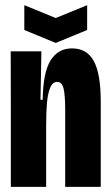

<svg xmlns="http://www.w3.org/2000/svg" viewBox="-20 -728 433 748"><path d="M22.2 -312.5 21.7 -528H141.3L137.8 -339.3H146.2Q148 -446.5 177.2 -493Q206.3 -539.5 260.8 -539.5Q318.7 -539.5 345.6 -489.8Q372.5 -440 372.5 -332.3V0H234V-297.5Q234 -359 227.4 -384Q220.8 -409 203 -409Q184.7 -409 175.4 -386.2Q166.2 -363.3 163 -327.9Q159.8 -292.5 159.8 -236.3V0H22.2ZM74.7 -611.2 197.2 -560.7 319.5 -611.2V-707.8L197.2 -657.8L74.7 -707.8Z"/></svg>

Font: Bricolage Grotesque 96pt Condensed ExBd
Style: Regular
Weight: 800
Width: 3
Designer: Mathieu Triay
Foundry: Atelier Triay
Version: Version 1.001;Glyphs 3.2 (3207)